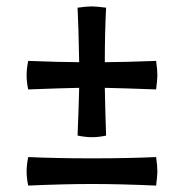

<svg xmlns="http://www.w3.org/2000/svg" viewBox="-20 -570 573 599"><path d="M467 -291Q357 -295 307 -296Q309 -198 311 -147Q288 -142 267 -142Q247 -142 222 -147Q226 -248 227 -296Q174 -295 68 -291Q63 -314 63 -335Q63 -355 68 -380Q174 -376 227 -376Q225 -489 222 -546Q250 -550 266 -550Q281 -550 311 -546Q307 -470 307 -376Q359 -376 467 -380Q471 -352 471 -336Q471 -321 467 -291ZM63 -35Q63 -55 68 -80Q157 -76 267 -76Q378 -76 467 -80Q471 -52 471 -36Q471 -21 467 9Q355 4 267 4Q180 4 68 9Q63 -14 63 -35Z"/></svg>

Font: Mirza SemiBold
Style: Regular
Weight: 600
Designer: Arabic design by Kourosh Beigpour, Latin design by Eduardo Tunni, engineering by Lasse Fister
Version: Version 1.0010g